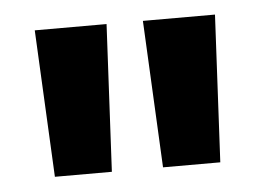

<svg xmlns="http://www.w3.org/2000/svg" viewBox="-32 -699 450 329"><g transform="rotate(-5 193.0 -534.5)"><path d="M161.5 -661 148.5 -408H50.5L38 -661ZM348 -661 335 -408H236.5L224 -661Z"/></g></svg>

Font: Anek Devanagari SemiBold
Style: Regular
Weight: 600
Designer: Kailash Malviya (Devanagari) & Yesha Goshar (Latin)
Foundry: Ek Type
Version: Version 1.003